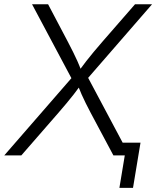

<svg xmlns="http://www.w3.org/2000/svg" viewBox="-38 -748 751 924"><path d="M-17.6 0 327.6 -397 319.3 -346.2 116.2 -727.5H193.4L287.6 -548.8Q302.7 -520 313.7 -497.8Q324.7 -475.6 334.5 -453.9Q344.2 -432.1 354.5 -404.8H340.3Q360.4 -432.1 377.2 -453.9Q394 -475.6 412.8 -498Q431.6 -520.5 456.1 -548.8L611.8 -727.5H693.8L364.3 -348.1L372.6 -398.9L585 0H507.8L398.9 -204.1Q385.3 -230 374.8 -251Q364.3 -272 355 -293Q345.7 -314 335.4 -340.3H351.6Q333 -314.5 316.4 -293.2Q299.8 -272 282.2 -251Q264.6 -230 242.2 -204.1L64.5 0ZM536.6 156.2 562.5 0H520.5L530.3 -61.5H638.2L602.1 156.2Z"/></svg>

Font: Inter 16pt Light
Style: Italic
Weight: 300
Italic angle: -9.3988°
Version: Version 4.001;git-66647c0bb